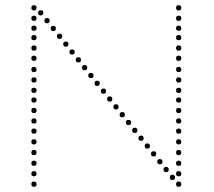

<svg xmlns="http://www.w3.org/2000/svg" viewBox="-20 -720 818 735"><path d="M110 -208Q100 -208 100 -218Q100 -228 110 -228Q120 -228 120 -218Q120 -208 110 -208ZM110 -167Q100 -167 100 -177Q100 -187 110 -187Q120 -187 120 -177Q120 -167 110 -167ZM110 -126Q100 -126 100 -136Q100 -146 110 -146Q120 -146 120 -136Q120 -126 110 -126ZM110 -85Q100 -85 100 -95Q100 -105 110 -105Q120 -105 120 -95Q120 -85 110 -85ZM110 -526Q100 -526 100 -536Q100 -546 110 -546Q120 -546 120 -536Q120 -526 110 -526ZM110 -487Q100 -487 100 -497Q100 -507 110 -507Q120 -507 120 -497Q120 -487 110 -487ZM110 -444Q100 -444 100 -454Q100 -464 110 -464Q120 -464 120 -454Q120 -444 110 -444ZM110 -364Q100 -364 100 -374Q100 -384 110 -384Q120 -384 120 -374Q120 -364 110 -364ZM110 -327Q100 -327 100 -337Q100 -347 110 -347Q120 -347 120 -337Q120 -327 110 -327ZM110 -287Q100 -287 100 -297Q100 -307 110 -307Q120 -307 120 -297Q120 -287 110 -287ZM110 -247Q100 -247 100 -257Q100 -267 110 -267Q120 -267 120 -257Q120 -247 110 -247ZM110 -680Q100 -680 100 -690Q100 -700 110 -700Q120 -700 120 -690Q120 -680 110 -680ZM110 -640Q100 -640 100 -650Q100 -660 110 -660Q120 -660 120 -650Q120 -640 110 -640ZM110 -602Q100 -602 100 -612Q100 -622 110 -622Q120 -622 120 -612Q120 -602 110 -602ZM110 -566Q100 -566 100 -576Q100 -586 110 -586Q120 -586 120 -576Q120 -566 110 -566ZM110 -404Q100 -404 100 -414Q100 -424 110 -424Q120 -424 120 -414Q120 -404 110 -404ZM110 -45Q100 -45 100 -55Q100 -65 110 -65Q120 -65 120 -55Q120 -45 110 -45ZM110 -5Q100 -5 100 -15Q100 -25 110 -25Q120 -25 120 -15Q120 -5 110 -5ZM160 -631Q150 -631 150 -641Q150 -651 160 -651Q170 -651 170 -641Q170 -631 160 -631ZM136 -661Q126 -661 126 -671Q126 -681 136 -681Q146 -681 146 -671Q146 -661 136 -661ZM184 -601Q174 -601 174 -611Q174 -621 184 -621Q194 -621 194 -611Q194 -601 184 -601ZM208 -571Q198 -571 198 -581Q198 -591 208 -591Q218 -591 218 -581Q218 -571 208 -571ZM232 -541Q222 -541 222 -551Q222 -561 232 -561Q242 -561 242 -551Q242 -541 232 -541ZM256 -511Q246 -511 246 -521Q246 -531 256 -531Q266 -531 266 -521Q266 -511 256 -511ZM280 -481Q270 -481 270 -491Q270 -501 280 -501Q290 -501 290 -491Q290 -481 280 -481ZM304 -451Q294 -451 294 -461Q294 -471 304 -471Q314 -471 314 -461Q314 -451 304 -451ZM328 -421Q318 -421 318 -431Q318 -441 328 -441Q338 -441 338 -431Q338 -421 328 -421ZM352 -391Q342 -391 342 -401Q342 -411 352 -411Q362 -411 362 -401Q362 -391 352 -391ZM376 -361Q366 -361 366 -371Q366 -381 376 -381Q386 -381 386 -371Q386 -361 376 -361ZM400 -331Q390 -331 390 -341Q390 -351 400 -351Q410 -351 410 -341Q410 -331 400 -331ZM424 -301Q414 -301 414 -311Q414 -321 424 -321Q434 -321 434 -311Q434 -301 424 -301ZM448 -271Q438 -271 438 -281Q438 -291 448 -291Q458 -291 458 -281Q458 -271 448 -271ZM472 -241Q462 -241 462 -251Q462 -261 472 -261Q482 -261 482 -251Q482 -241 472 -241ZM496 -211Q486 -211 486 -221Q486 -231 496 -231Q506 -231 506 -221Q506 -211 496 -211ZM520 -181Q510 -181 510 -191Q510 -201 520 -201Q530 -201 530 -191Q530 -181 520 -181ZM544 -151Q534 -151 534 -161Q534 -171 544 -171Q554 -171 554 -161Q554 -151 544 -151ZM568 -121Q558 -121 558 -131Q558 -141 568 -141Q578 -141 578 -131Q578 -121 568 -121ZM592 -91Q582 -91 582 -101Q582 -111 592 -111Q602 -111 602 -101Q602 -91 592 -91ZM616 -61Q606 -61 606 -71Q606 -81 616 -81Q626 -81 626 -71Q626 -61 616 -61ZM640 -31Q630 -31 630 -41Q630 -51 640 -51Q650 -51 650 -41Q650 -31 640 -31ZM664 -208Q654 -208 654 -218Q654 -228 664 -228Q674 -228 674 -218Q674 -208 664 -208ZM664 -167Q654 -167 654 -177Q654 -187 664 -187Q674 -187 674 -177Q674 -167 664 -167ZM664 -126Q654 -126 654 -136Q654 -146 664 -146Q674 -146 674 -136Q674 -126 664 -126ZM664 -85Q654 -85 654 -95Q654 -105 664 -105Q674 -105 674 -95Q674 -85 664 -85ZM664 -526Q654 -526 654 -536Q654 -546 664 -546Q674 -546 674 -536Q674 -526 664 -526ZM664 -487Q654 -487 654 -497Q654 -507 664 -507Q674 -507 674 -497Q674 -487 664 -487ZM664 -444Q654 -444 654 -454Q654 -464 664 -464Q674 -464 674 -454Q674 -444 664 -444ZM664 -364Q654 -364 654 -374Q654 -384 664 -384Q674 -384 674 -374Q674 -364 664 -364ZM664 -327Q654 -327 654 -337Q654 -347 664 -347Q674 -347 674 -337Q674 -327 664 -327ZM664 -287Q654 -287 654 -297Q654 -307 664 -307Q674 -307 674 -297Q674 -287 664 -287ZM664 -247Q654 -247 654 -257Q654 -267 664 -267Q674 -267 674 -257Q674 -247 664 -247ZM664 -680Q654 -680 654 -690Q654 -700 664 -700Q674 -700 674 -690Q674 -680 664 -680ZM664 -640Q654 -640 654 -650Q654 -660 664 -660Q674 -660 674 -650Q674 -640 664 -640ZM664 -602Q654 -602 654 -612Q654 -622 664 -622Q674 -622 674 -612Q674 -602 664 -602ZM664 -566Q654 -566 654 -576Q654 -586 664 -586Q674 -586 674 -576Q674 -566 664 -566ZM664 -404Q654 -404 654 -414Q654 -424 664 -424Q674 -424 674 -414Q674 -404 664 -404ZM664 -45Q654 -45 654 -55Q654 -65 664 -65Q674 -65 674 -55Q674 -45 664 -45ZM664 -5Q654 -5 654 -15Q654 -25 664 -25Q674 -25 674 -15Q674 -5 664 -5Z"/></svg>

Font: Raleway Dots
Style: Regular
Weight: 400
Designer: Matt McInerney, Pablo Impallari, Rodrigo Fuenzalida, Brenda Gallo
Foundry: Matt McInerney, Pablo Impallari, Rodrigo Fuenzalida, Brenda Gallo
Version: Version 1.000